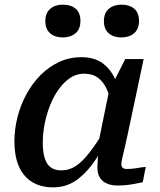

<svg xmlns="http://www.w3.org/2000/svg" viewBox="-20 -794 689 826"><path d="M501 -364 462 -334Q454 -378 439.5 -410Q425 -442 401.5 -459.5Q378 -477 342 -477Q309 -477 282 -459Q255 -441 233 -410.5Q211 -380 195.5 -341Q180 -302 172 -260.5Q164 -219 164 -180Q164 -142 172 -115Q180 -88 197.5 -74.5Q215 -61 244 -61Q278 -61 306.5 -80Q335 -99 364 -136.5Q393 -174 427 -229L446 -198Q412 -134 376.5 -86.5Q341 -39 300.5 -13.5Q260 12 209 12Q154 12 116.5 -12Q79 -36 60.5 -80Q42 -124 42 -185Q42 -237 55 -289Q68 -341 93 -387.5Q118 -434 153.5 -470Q189 -506 233.5 -527Q278 -548 330 -548Q384 -548 418.5 -524Q453 -500 473 -458.5Q493 -417 501 -364ZM598 -540 528 -210Q520 -173 514 -148Q508 -123 505 -109Q502 -95 502 -88Q502 -77 508 -72Q514 -67 526 -67Q549 -67 570.5 -71Q592 -75 607 -76L594 -10Q579 -7 561.5 -3.5Q544 0 525 2Q506 4 484 4Q458 4 438.5 -5Q419 -14 409 -31Q399 -48 399 -74Q399 -84 400.5 -105.5Q402 -127 405 -157L397 -148L451 -412L458 -420L519 -540ZM250 -633Q284 -633 305 -651Q326 -669 326 -704Q326 -739 305.5 -756.5Q285 -774 251 -774Q217 -774 196 -756Q175 -738 175 -703Q175 -669 195.5 -651Q216 -633 250 -633ZM502 -633Q536 -633 557 -651Q578 -669 578 -704Q578 -739 557.5 -756.5Q537 -774 503 -774Q469 -774 448 -756Q427 -738 427 -703Q427 -669 447.5 -651Q468 -633 502 -633Z"/></svg>

Font: Roboto Serif Medium
Style: Italic
Weight: 500
Italic angle: -10°
Designer: Greg Gazdowicz
Foundry: Commercial Type
Version: Version 1.008